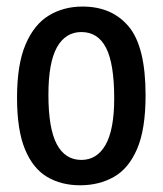

<svg xmlns="http://www.w3.org/2000/svg" viewBox="-20 -548 489 577"><path d="M220.7 8.8Q164.1 8.8 121.6 -16.4Q79.1 -41.5 55.2 -99.1Q31.2 -156.7 31.2 -254.4Q31.2 -354.5 56.9 -414.6Q82.5 -474.6 127 -501.5Q171.4 -528.3 228 -528.3Q316.9 -528.3 367.2 -467.8Q417.5 -407.2 417.5 -261.7Q417.5 -159.7 392.1 -100.6Q366.7 -41.5 322.3 -16.4Q277.8 8.8 220.7 8.8ZM224.6 -67.4Q271.5 -67.4 297.4 -113Q323.2 -158.7 323.2 -252.4Q323.2 -356.4 298.8 -404.1Q274.4 -451.7 224.6 -451.7Q176.8 -451.7 151.1 -405.8Q125.5 -359.9 125.5 -263.2Q125.5 -162.1 150.6 -114.7Q175.8 -67.4 224.6 -67.4Z"/></svg>

Font: Harmattan SemiBold
Style: Regular
Weight: 600
Designer: George W. Nuss III and SIL International
Foundry: SIL International
Version: Version 4.000